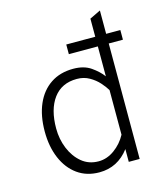

<svg xmlns="http://www.w3.org/2000/svg" viewBox="-110 -806 776 902"><g transform="rotate(-15 278.0 -355.0)"><path d="M262.5 12Q201 12 156.2 -20Q111.5 -52 87.2 -109Q63 -166 63 -239.5Q63 -316 87.5 -372.2Q112 -428.5 158 -459.2Q204 -490 268 -490Q320 -490 353.8 -466.5Q387.5 -443 407.5 -416V-561.5H266.5V-608.5H407.5V-696.5L460.5 -722V-608.5H529.5V-561.5H460.5V0H407.5V-62Q379.5 -25 343.2 -6.5Q307 12 262.5 12ZM272 -39Q313 -39 349.5 -65.5Q386 -92 407.5 -132V-349Q397 -367 378.2 -388Q359.5 -409 332.8 -424.2Q306 -439.5 272 -439.5Q198 -439.5 158.2 -385.8Q118.5 -332 118.5 -239.5Q118.5 -187.5 137.2 -141.8Q156 -96 190.2 -67.5Q224.5 -39 272 -39Z"/></g></svg>

Font: Overpass ExtraLight
Style: Regular
Weight: 250
Designer: Delve Withrington, Dave Bailey, Thomas Jockin
Foundry: Delve Fonts LLC
Version: Version 4.000